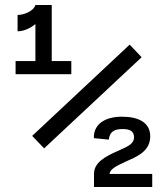

<svg xmlns="http://www.w3.org/2000/svg" viewBox="-20 -750 660 770"><path d="M50.5 -690V-624.5C75.5 -624.5 101 -636.5 122 -653.5V-505H42.5V-452.5H266V-505H187.5V-730H122C114.5 -704.5 74.5 -690 50.5 -690ZM500 -571 109 -205 157 -155 548 -520.5ZM469.5 -282C397 -282 354.5 -249 356.5 -196L416.5 -190C419.5 -221.5 438 -232.5 472 -232.5C501.5 -232.5 517.5 -223.5 517.5 -199.5C517.5 -170.5 486.5 -160.5 455.5 -146C401 -122 357 -98.5 357 -52.5V0H590.5V-52.5H419C423 -72 441 -82 483.5 -101.5C525.5 -120.5 582.5 -141.5 582.5 -203C582.5 -258.5 536 -282 469.5 -282Z"/></svg>

Font: Monaspace Neon Medium
Style: Regular
Weight: 500
Designer: Riley Cran & the Lettermatic Team
Foundry: Lettermatic
Version: Version 1.200 (Monaspace Neon)